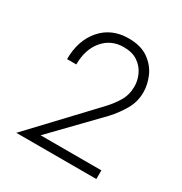

<svg xmlns="http://www.w3.org/2000/svg" viewBox="-111 -793 563 594"><g transform="rotate(30 170.0 -495.5)"><path d="M27 -282 223 -490Q244 -512 258 -535.5Q272 -559 272 -589Q272 -610 262.5 -630.5Q253 -651 233.5 -664.5Q214 -678 183 -678Q138 -678 110 -645Q82 -612 82 -558H49Q49 -625 85.5 -667Q122 -709 183 -709Q227 -709 254 -689.5Q281 -670 293 -642Q305 -614 305 -587Q305 -553 288.5 -524.5Q272 -496 249 -471L96 -313H313V-282Z"/></g></svg>

Font: Jost* Light
Style: Regular
Weight: 300
Version: Version 3.7